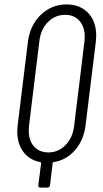

<svg xmlns="http://www.w3.org/2000/svg" viewBox="-20 -728 466 868"><path d="M415 -566Q415 -557 413 -537L367 -163Q359 -95 319.5 -49.5Q280 -4 222 5Q218 6 218 10L206 110Q204 120 195 120H162Q153 120 153 110L166 10Q166 7 163 5Q114 -4 86 -41Q58 -78 58 -135Q58 -143 60 -163L106 -537Q115 -613 164 -660.5Q213 -708 281 -708Q342 -708 378.5 -669.5Q415 -631 415 -566ZM362 -542Q363 -549 363 -563Q363 -607 339 -634Q315 -661 275 -661Q229 -661 196.5 -628Q164 -595 158 -542L111 -158Q110 -151 110 -137Q110 -92 134 -65.5Q158 -39 199 -39Q244 -39 276.5 -72.5Q309 -106 315 -158Z"/></svg>

Font: Barlow Condensed Light
Style: Italic
Weight: 300
Width: 3
Italic angle: -7°
Designer: Jeremy Tribby
Foundry: Tribby Type
Version: Version 1.408